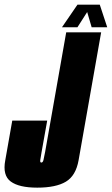

<svg xmlns="http://www.w3.org/2000/svg" viewBox="-45 -816 488 838"><path d="M117.5 3Q199 3 242.5 -23Q286 -49 298 -116.5L396.5 -675H244L152 -153Q147.5 -129.5 144.8 -118Q142 -106.5 135.5 -106.5Q129 -106.5 130.8 -118Q132.5 -129.5 136.5 -152.5L161 -289.5H8.5L-22 -116.5Q-34.5 -50.5 1.8 -23.8Q38 3 117.5 3ZM225.5 -697H293L335.5 -763.5L355 -697H423L390.5 -795.5H293Z"/></svg>

Font: Anybody UltraCondensed ExtraBold
Style: Italic
Weight: 800
Width: 1
Italic angle: -10°
Version: Version 1.113;gftools[0.9.25]